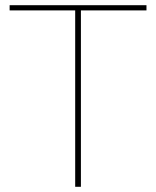

<svg xmlns="http://www.w3.org/2000/svg" viewBox="-20 -718 600 738"><path d="M291 -678V0H269V-678H17V-698H543V-678Z"/></svg>

Font: IBM Plex Sans Hebrew Thin
Style: Regular
Weight: 100
Designer: Mike Abbink, Paul van der Laan, Pieter van Rosmalen, Yanek Iontef
Foundry: Bold Monday
Version: Version 1.2